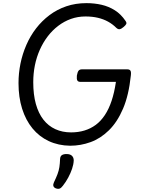

<svg xmlns="http://www.w3.org/2000/svg" viewBox="-20 -910 916 1224"><path d="M427 19Q352 18 291 -10.5Q230 -39 187 -91.5Q144 -144 121 -217Q98 -290 98 -380Q98 -443 110.5 -504.5Q123 -566 148 -623.5Q173 -681 210 -729Q247 -777 295.5 -813.5Q344 -850 403 -870Q462 -890 531 -890Q582 -890 627.5 -879.5Q673 -869 712 -844.5Q751 -820 780 -777Q789 -765 784.5 -756.5Q780 -748 768 -738Q754 -726 743.5 -724Q733 -722 722 -732Q698 -756 669 -772Q640 -788 604.5 -796.5Q569 -805 525 -805Q476 -805 432.5 -789.5Q389 -774 351.5 -745.5Q314 -717 284.5 -678.5Q255 -640 234 -593Q213 -546 202.5 -494Q192 -442 192 -386Q192 -307 208.5 -247.5Q225 -188 256.5 -147.5Q288 -107 333 -86.5Q378 -66 433 -66Q479 -66 518.5 -78Q558 -90 590.5 -114Q623 -138 648.5 -176.5Q674 -215 691.5 -267.5Q709 -320 719 -388H493Q478 -388 473 -397Q468 -406 470 -428Q474 -451 481 -459.5Q488 -468 503 -468H791Q806 -468 811.5 -459.5Q817 -451 814 -428Q801 -303 764.5 -217.5Q728 -132 674.5 -79.5Q621 -27 557.5 -4Q494 19 427 19ZM334 290Q322 284 320 274.5Q318 265 324 252Q338 223 346.5 200.5Q355 178 358.5 155.5Q362 133 363 103Q364 86 374.5 79Q385 72 404 72Q427 72 438.5 83Q450 94 450 113Q449 138 439.5 166Q430 194 415 222Q400 250 381 274Q370 289 359.5 292.5Q349 296 334 290Z"/></svg>

Font: Playwrite GB S
Style: Italic
Weight: 400
Italic angle: -7°
Designer: Veronika Burian, José Scaglione
Foundry: TypeTogether
Version: Version 1.000